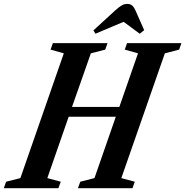

<svg xmlns="http://www.w3.org/2000/svg" viewBox="-74 -988 972 1008"><path d="M866.5 -727.5 791.5 -708 563 -53 633.5 -34 621.5 0H335L347.5 -34L422 -53L534 -375H286.5L174.5 -53L245 -34L232.5 0H-54L-42 -34L33 -53L261 -708L191.5 -727.5L203.5 -761.5H490.5L478.5 -727.5L403 -708L304 -426.5H552.5L650.5 -708L581 -727.5L593 -761.5H878.5ZM427 -811 416.5 -828.5 530 -932.5Q552 -952.5 565.8 -960Q579.5 -967.5 594 -967.5Q609.5 -967.5 619.2 -959.5Q629 -951.5 637.5 -932.5L683 -829.5L659.5 -811L575 -873.5Z"/></svg>

Font: Libre Caslon Condensed Bold
Style: Italic
Weight: 700
Italic angle: -22.583°
Designer: Pablo Impallari, Rodrigo Fuenzalida, Katja Schimmel, Ertekin Erdin
Foundry: Pablo Impallari, Rodrigo Fuenzalida
Version: Version 2.000; ttfautohint (v1.8.4.7-5d5b);gftools[0.9.33]